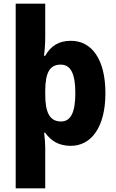

<svg xmlns="http://www.w3.org/2000/svg" viewBox="-20 -780 631 1040"><path d="M551 -275C551 -459 477 -559 364 -559C298 -559 255 -531 225 -478H218C222 -504 225 -541 225 -581V-760H65V240H225V23C225 2 223 -32 219 -61H225C254 -19 297 10 363 10C475 10 551 -92 551 -275ZM388 -276C388 -177 366 -122 311 -122C248 -122 225 -172 225 -270V-290C226 -386 249 -430 309 -430C364 -430 388 -379 388 -276Z"/></svg>

Font: Noto Sans Thai SemCond ExtBd
Style: Regular
Weight: 800
Width: 4
Designer: Monotype Design Team
Foundry: Monotype Imaging Inc.
Version: Version 2.002